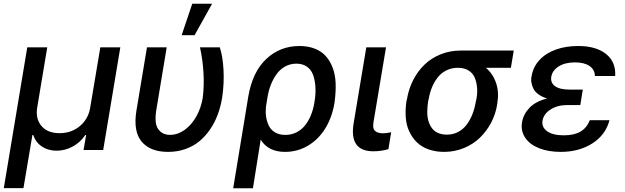

<svg xmlns="http://www.w3.org/2000/svg" viewBox="-28 -797 3319 1020"><path d="M-7.8 202.4 116.8 -545.5H223L169.7 -226.2Q159.8 -165.5 192.5 -127.5Q225.1 -89.5 288.4 -89.5Q351.6 -89.5 396.7 -127.5Q441.8 -165.5 451.3 -226.2L505 -545.5H611.2L520.2 0H415.8L429.7 -79.9H425.4Q398.4 -40.1 357.8 -18.3Q317.1 3.6 272 3.6Q228 3.6 194.8 -18.5Q161.6 -40.5 148.4 -79.9H144.2L96.6 202.4Z M752.8 -545.5H857.6L801.5 -207.4Q796.5 -171.9 799.5 -147.7Q802.6 -123.6 814.3 -108.7Q826 -93.8 841.1 -87.2Q856.2 -80.6 875.4 -80.6Q916.5 -80.6 953.5 -107.4Q990.4 -134.2 1015.3 -179Q1040.1 -223.7 1049 -277Q1057.2 -342.3 1052.9 -411.9Q1048.7 -481.5 1034.4 -545.5H1139.6Q1155.5 -498.6 1159.4 -425.6Q1163.4 -352.6 1152 -277Q1144.2 -230.1 1128.7 -188.4Q1113.3 -146.7 1088.4 -110.1Q1063.6 -73.5 1031.8 -47.1Q1000 -20.6 957.2 -5.3Q914.4 9.9 865.1 9.9Q770.2 9.9 724.6 -44.6Q679 -99.1 696.7 -208.8ZM937.1 -610.1 993.3 -777H1098.7L1005.7 -610.1Z M1210.9 203.1 1290.8 -282.7Q1312.5 -413.4 1385.8 -483Q1459.2 -552.6 1562.9 -552.6Q1608.7 -552.6 1644.4 -538.5Q1680 -524.5 1702.9 -498.8Q1725.9 -473 1739.5 -436.6Q1753.2 -400.2 1755 -355.5Q1756.7 -310.7 1750 -258.5L1748.6 -248.6Q1735.8 -172.6 1699.8 -114.3Q1663.7 -56.1 1608.1 -23.1Q1552.6 9.9 1485.8 9.9Q1397.4 9.9 1356.9 -55L1315.7 203.1ZM1384.9 -230.1Q1382.1 -203.1 1385.5 -178.4Q1388.8 -153.8 1399.3 -130.9Q1409.8 -108 1432.5 -94.1Q1455.3 -80.3 1487.9 -80.3Q1520.2 -80.3 1547.2 -93.9Q1574.2 -107.6 1592.9 -131.4Q1611.5 -155.2 1623.6 -184.7Q1635.7 -214.1 1641.7 -248.6L1643.1 -258.5Q1650.2 -300.8 1647.5 -337.4Q1644.9 -373.9 1634.6 -400.9Q1624.3 -427.9 1601.7 -443.4Q1579.2 -458.8 1546.2 -458.8Q1513.5 -458.8 1486.3 -443.5Q1459.2 -428.3 1440.7 -402.2Q1422.2 -376.1 1410.3 -345Q1398.4 -313.9 1392.8 -279.1Z M1918 -545.5H2022.7L1956 -147Q1950.6 -113.6 1964.8 -101.2Q1979 -88.8 2007.1 -88.8Q2024.5 -88.8 2050.1 -94.5L2035.5 -4.6Q1997.2 6.7 1955.3 6.7Q1826.7 6.7 1850.5 -141Z M2131 -258.5 2133.9 -269.9Q2143.1 -324.9 2167.3 -372.2Q2191.4 -419.4 2227.8 -454.2Q2264.2 -489 2313.6 -508.7Q2362.9 -528.4 2419.4 -528.4H2701.3L2686.1 -436.8H2553.3Q2590.9 -404.8 2607.4 -356Q2623.9 -307.2 2614 -248.6L2612.6 -238.6Q2604.4 -188.9 2580.6 -144.2Q2556.8 -99.4 2521.1 -65Q2485.4 -30.5 2436.1 -10.3Q2386.7 9.9 2331.3 9.9Q2285.9 9.9 2248.8 -3.4Q2211.6 -16.7 2187 -40.7Q2162.3 -64.6 2146.5 -98.2Q2130.7 -131.7 2127.7 -172.1Q2124.6 -212.4 2131 -258.5ZM2249.3 -269.9 2246.4 -258.5Q2242.2 -229.4 2241.8 -203.3Q2241.5 -177.2 2248 -154.8Q2254.6 -132.5 2266.5 -116.3Q2278.4 -100.1 2298.8 -90.9Q2319.2 -81.7 2346.2 -81.7Q2378.6 -81.7 2405.4 -95.7Q2432.2 -109.7 2450.8 -134.4Q2469.5 -159.1 2481.7 -190.3Q2494 -221.6 2500 -258.5L2502.8 -269.9Q2509.2 -303.3 2506.2 -333.6Q2503.2 -364 2492.9 -386.9Q2482.6 -409.8 2459.9 -423.3Q2437.1 -436.8 2404.5 -436.8Q2371.4 -436.8 2344.3 -423.5Q2317.1 -410.2 2298.3 -386.7Q2279.5 -363.3 2267.2 -333.8Q2255 -304.3 2249.3 -269.9Z M3058.6 -262.4 3055 -239H2985.8Q2934.3 -239 2897.4 -215.7Q2860.4 -192.5 2854 -155.5Q2848.7 -121.1 2879.1 -99.6Q2909.4 -78.1 2966.3 -78.1Q3022.4 -78.1 3055.6 -97.7Q3088.8 -117.2 3105.5 -158.4H3209.9Q3189.6 -80.6 3119 -35.3Q3048.3 9.9 2951 9.9Q2885.3 9.9 2835.9 -9.6Q2786.6 -29.1 2762.1 -65.3Q2737.6 -101.6 2745.4 -148.1Q2752.5 -190 2784.6 -224.1Q2816.8 -258.2 2878.6 -273.8Q2851.6 -282 2833.1 -295.5Q2814.6 -308.9 2806.5 -324.6Q2798.3 -340.2 2795.3 -358.1Q2792.3 -376.1 2796.2 -393.1Q2804.7 -442.8 2838.8 -479Q2872.9 -515.3 2925.6 -533.9Q2978.3 -552.6 3043.7 -552.6Q3138.5 -552.6 3191.6 -510.3Q3244.7 -468 3240.1 -393.1H3132.5Q3131.7 -427.2 3103.9 -446.4Q3076 -465.6 3026.3 -465.6Q2974.4 -465.6 2940.5 -444.4Q2906.6 -423.3 2900.6 -389.2Q2895.6 -357.6 2920.6 -339.3Q2945.7 -321 2998.9 -321H3068.2Z"/></svg>

Font: Karasuma Gothic
Style: Medium Italic
Weight: 500
Italic angle: 9.39998°
Designer: Rasmus Andersson / Ryoko Nishizuka
Foundry: Genbu
Version: Version 1.00